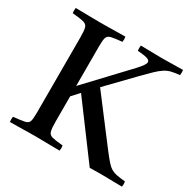

<svg xmlns="http://www.w3.org/2000/svg" viewBox="-154 -862 1031 1024"><g transform="rotate(30 361.0 -350.0)"><path d="M30 1Q28 -14 30 -31Q78 -36 99 -40.5Q120 -45 125 -60Q130 -75 130 -111V-576Q130 -618 125 -636Q120 -654 99 -659.5Q78 -665 30 -669Q28 -684 30 -701Q50 -701 79.5 -700.5Q109 -700 138 -699.5Q167 -699 185 -699Q204 -699 231.5 -699.5Q259 -700 287.5 -700.5Q316 -701 336 -701Q339 -686 336 -669Q290 -665 270 -660Q250 -655 245 -640Q240 -625 240 -589V-342L470 -586Q508 -627 508 -642Q508 -655 490 -660.5Q472 -666 431 -669Q429 -686 431 -701Q448 -701 474 -700.5Q500 -700 526 -699.5Q552 -699 568 -699Q600 -699 628.5 -700Q657 -701 691 -701Q693 -685 691 -669Q660 -666 639.5 -661Q619 -656 600.5 -644Q582 -632 559 -610Q536 -588 501 -552L354 -400L560 -129Q584 -98 600 -79.5Q616 -61 631.5 -51.5Q647 -42 667.5 -38Q688 -34 720 -31Q723 -15 720 1Q701 1 675 0.5Q649 0 624 -0.5Q599 -1 581 -1Q570 -1 552.5 -0.5Q535 0 521 0L281 -323L240 -278V-124Q240 -82 245 -63.5Q250 -45 270.5 -40Q291 -35 336 -31Q339 -15 336 1Q316 1 287.5 0.5Q259 0 230.5 -0.5Q202 -1 183 -1Q164 -1 136 -0.5Q108 0 79.5 0.5Q51 1 30 1Z"/></g></svg>

Font: Tiro Devanagari Marathi
Style: Regular
Weight: 400
Designer: Devanagari: John Hudson & Fiona Ross. Latin: John Hudson.
Foundry: Tiro Typeworks Ltd.
Version: Version 1.52